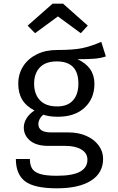

<svg xmlns="http://www.w3.org/2000/svg" viewBox="-20 -809 640 1041"><path d="M554 -503Q524 -493 489 -490.5Q454 -488 400 -488Q492 -446 492 -355Q492 -275 439 -225.5Q386 -176 294 -176Q247 -176 215 -187Q203 -178 195.5 -164Q188 -150 188 -136Q188 -91 258 -91H353Q405 -91 447.5 -72.5Q490 -54 514.5 -21Q539 12 539 52Q539 129 473.5 170.5Q408 212 288 212Q166 212 116 174Q66 136 66 53H142Q142 86 154.5 105.5Q167 125 198.5 134.5Q230 144 288 144Q373 144 413.5 122Q454 100 454 57Q454 21 421 1.5Q388 -18 336 -18H242Q177 -18 143 -46.5Q109 -75 109 -118Q109 -143 124 -167.5Q139 -192 167 -210Q122 -233 100.5 -268.5Q79 -304 79 -355Q79 -408 105.5 -449.5Q132 -491 179.5 -514.5Q227 -538 289 -538Q379 -538 426 -548Q473 -558 529 -582ZM165 -355Q165 -299 196.5 -265.5Q228 -232 290 -232Q346 -232 375.5 -264.5Q405 -297 405 -356Q405 -476 288 -476Q227 -476 196 -443.5Q165 -411 165 -355ZM130 -670 265 -789H322L456 -670L418 -629L294 -720L170 -629Z"/></svg>

Font: FiraDG Mono
Style: Regular
Weight: 400
Designer: Carrois Corporate & Edenspiekermann AG
Foundry: Carrois Corporate GbR & Edenspiekermann AG
Version: Version 3.206